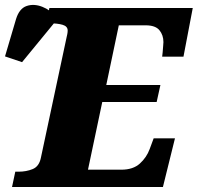

<svg xmlns="http://www.w3.org/2000/svg" viewBox="-73 -746 789 766"><path d="M-25 0 -12 -61H1Q32 -61 57.5 -71.5Q83 -82 90 -116L192 -594Q194 -602 195.5 -610Q197 -618 197 -624Q197 -641 177 -647Q157 -653 125 -653H112L124 -714H696L659 -520H574Q575 -525 576 -538Q577 -551 578 -563.5Q579 -576 579 -578Q579 -606 563 -625.5Q547 -645 508 -645H401L351 -407H567L552 -339H335L278 -69H411Q458 -69 485 -93.5Q512 -118 524 -151L540 -194H625L577 0ZM15 -498 -53 -521 -9 -670Q4 -712 33 -722Q62 -732 95.5 -719Q129 -706 153 -677L152 -665Z"/></svg>

Font: Noto Serif Black
Style: Italic
Weight: 900
Italic angle: -12°
Designer: Monotype Design Team
Foundry: Monotype Imaging Inc.
Version: Version 2.013